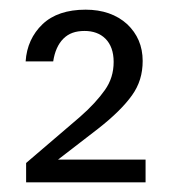

<svg xmlns="http://www.w3.org/2000/svg" viewBox="-20 -729 362 397"><path d="M100 -399C100 -399 183 -463 183 -463C183 -463 183 -463 183 -463C215 -488 238 -511 253 -532C268 -553 275 -576 275 -603C275 -603 275 -603 275 -603C275 -634 264 -659 243 -679C221 -699 192 -709 157 -709C157 -709 157 -709 157 -709C119 -709 89 -699 68 -679C47 -659 35 -633 33 -602C33 -602 90 -602 90 -602C90 -602 90 -602 90 -602C93 -622 100 -638 111 -649C122 -660 136 -665 155 -665C155 -665 155 -665 155 -665C172 -665 187 -660 198 -649C209 -638 215 -622 215 -601C215 -601 215 -601 215 -601C215 -579 209 -560 197 -543C185 -526 168 -507 145 -487C145 -487 34 -392 34 -392C34 -392 34 -352 34 -352C34 -352 281 -352 281 -352C281 -352 281 -399 281 -399C281 -399 100 -399 100 -399Z"/></svg>

Font: wox.body
Style: Regular
Weight: 500
Designer: Ninad Kale (Devanagari), Jonny Pinhorn (Latin)
Foundry: Indian Type Foundry
Version: ""